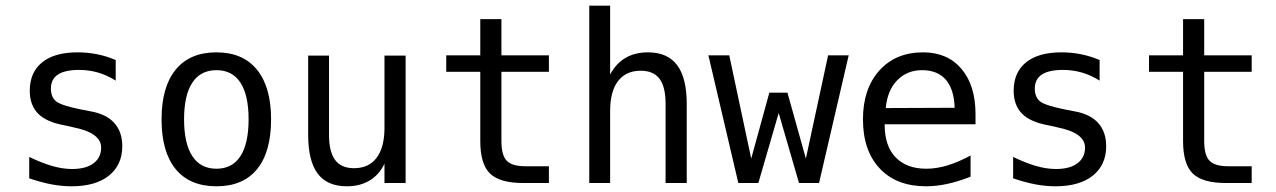

<svg xmlns="http://www.w3.org/2000/svg" viewBox="-20 -651 4540 683"><path d="M391.6 -437.5V-364.3Q360.4 -383.8 328.1 -393.1Q295.9 -402.3 261.7 -402.3Q210.9 -402.3 186 -385.7Q161.1 -369.1 161.1 -335.9Q161.1 -305.7 179.7 -290.5Q198.2 -275.4 272.5 -260.7L302.7 -254.9Q358.4 -245.1 386.7 -213.4Q415 -181.6 415 -130.9Q415 -64.5 367.7 -26.4Q320.3 11.7 234.4 11.7Q200.2 11.7 163.6 4.9Q127 -2 84 -16.6V-92.8Q126 -72.3 164.1 -61Q202.1 -49.8 236.3 -49.8Q286.1 -49.8 313 -70.3Q339.8 -90.8 339.8 -126Q339.8 -178.7 240.2 -198.2L237.3 -199.2L210 -205.1Q144.5 -216.8 115.2 -247.1Q85.9 -277.3 85.9 -328.1Q85.9 -393.6 129.9 -429.2Q173.8 -464.8 255.9 -464.8Q292 -464.8 325.7 -458Q359.4 -451.2 391.6 -437.5Z M750 -401.4Q693.4 -401.4 664.1 -356.9Q634.8 -312.5 634.8 -226.6Q634.8 -140.6 664.1 -95.7Q693.4 -50.8 750 -50.8Q806.6 -50.8 835.4 -95.7Q864.3 -140.6 864.3 -226.6Q864.3 -312.5 835.4 -356.9Q806.6 -401.4 750 -401.4ZM750 -464.8Q843.8 -464.8 894 -403.3Q944.3 -341.8 944.3 -226.6Q944.3 -110.4 894.5 -49.3Q844.7 11.7 750 11.7Q655.3 11.7 605 -49.3Q554.7 -110.4 554.7 -226.6Q554.7 -341.8 605 -403.3Q655.3 -464.8 750 -464.8Z M1076.2 -171.9V-453.1H1150.4V-171.9Q1150.4 -110.4 1172.4 -81.5Q1194.3 -52.7 1239.3 -52.7Q1292 -52.7 1319.8 -89.8Q1347.7 -127 1347.7 -196.3V-453.1H1422.9V0H1347.7V-68.4Q1328.1 -28.3 1293.9 -8.3Q1259.8 11.7 1213.9 11.7Q1143.6 11.7 1109.9 -33.7Q1076.2 -79.1 1076.2 -171.9Z M1763.7 -583V-454.1H1932.6V-395.5H1763.7V-149.4Q1763.7 -98.6 1782.7 -79.1Q1801.8 -59.6 1848.6 -59.6H1932.6V0H1840.8Q1757.8 0 1723.1 -33.7Q1688.5 -67.4 1688.5 -149.4V-395.5H1567.4V-454.1H1688.5V-583Z M2422.9 -281.2V0H2347.7V-281.2Q2347.7 -341.8 2326.2 -370.6Q2304.7 -399.4 2258.8 -399.4Q2207 -399.4 2178.7 -362.8Q2150.4 -326.2 2150.4 -255.9V0H2076.2V-630.9H2150.4V-385.7Q2170.9 -424.8 2204.6 -444.8Q2238.3 -464.8 2285.2 -464.8Q2354.5 -464.8 2388.7 -419.4Q2422.9 -374 2422.9 -281.2Z M2500 -454.1H2574.2L2652.3 -86.9L2716.8 -321.3H2781.2L2846.7 -86.9L2925.8 -454.1H2999L2893.6 0H2822.3L2750 -249L2677.7 0H2606.4Z M3450.2 -245.1V-209H3127V-207Q3127 -131.8 3166 -91.3Q3205.1 -50.8 3275.4 -50.8Q3311.5 -50.8 3350.1 -62.5Q3388.7 -74.2 3432.6 -97.7V-22.5Q3390.6 -5.9 3351.1 2.9Q3311.5 11.7 3274.4 11.7Q3168.9 11.7 3109.4 -51.8Q3049.8 -115.2 3049.8 -226.6Q3049.8 -335 3107.9 -399.9Q3166 -464.8 3263.7 -464.8Q3350.6 -464.8 3400.4 -405.8Q3450.2 -346.7 3450.2 -245.1ZM3376 -267.6Q3374 -333 3344.7 -367.2Q3315.4 -401.4 3259.8 -401.4Q3207 -401.4 3171.9 -365.7Q3136.7 -330.1 3130.9 -266.6Z M3891.6 -437.5V-364.3Q3860.4 -383.8 3828.1 -393.1Q3795.9 -402.3 3761.7 -402.3Q3710.9 -402.3 3686 -385.7Q3661.1 -369.1 3661.1 -335.9Q3661.1 -305.7 3679.7 -290.5Q3698.2 -275.4 3772.5 -260.7L3802.7 -254.9Q3858.4 -245.1 3886.7 -213.4Q3915 -181.6 3915 -130.9Q3915 -64.5 3867.7 -26.4Q3820.3 11.7 3734.4 11.7Q3700.2 11.7 3663.6 4.9Q3627 -2 3584 -16.6V-92.8Q3626 -72.3 3664.1 -61Q3702.1 -49.8 3736.3 -49.8Q3786.1 -49.8 3813 -70.3Q3839.8 -90.8 3839.8 -126Q3839.8 -178.7 3740.2 -198.2L3737.3 -199.2L3710 -205.1Q3644.5 -216.8 3615.2 -247.1Q3585.9 -277.3 3585.9 -328.1Q3585.9 -393.6 3629.9 -429.2Q3673.8 -464.8 3755.9 -464.8Q3792 -464.8 3825.7 -458Q3859.4 -451.2 3891.6 -437.5Z M4263.7 -583V-454.1H4432.6V-395.5H4263.7V-149.4Q4263.7 -98.6 4282.7 -79.1Q4301.8 -59.6 4348.6 -59.6H4432.6V0H4340.8Q4257.8 0 4223.1 -33.7Q4188.5 -67.4 4188.5 -149.4V-395.5H4067.4V-454.1H4188.5V-583Z"/></svg>

Font: BabelStone Irk Bitig
Style: Regular
Weight: 400
Designer: Andrew West
Foundry: BabelStone
Version: Version 1.03 June 7, 2023